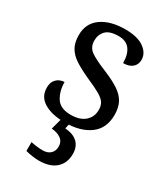

<svg xmlns="http://www.w3.org/2000/svg" viewBox="-193 -632 838 960"><g transform="rotate(30 225.5 -152.5)"><path d="M210 10Q135 10 90 -17Q45 -44 45 -96Q45 -123 56 -138Q67 -153 81.5 -159Q96 -165 108 -165Q108 -113 131.5 -75.5Q155 -38 216 -38Q269 -38 297.5 -63.5Q326 -89 326 -129Q326 -154 315.5 -170Q305 -186 278.5 -201.5Q252 -217 203 -238Q152 -261 118.5 -282.5Q85 -304 68.5 -332.5Q52 -361 52 -404Q52 -472 103.5 -508.5Q155 -545 240 -545Q312 -545 349 -518Q386 -491 386 -453Q386 -426 367.5 -409.5Q349 -393 314 -393Q314 -443 293 -471Q272 -499 228 -499Q177 -499 155 -476.5Q133 -454 133 -419Q133 -381 161.5 -360.5Q190 -340 257 -313Q310 -291 343 -269Q376 -247 391.5 -218Q407 -189 407 -147Q407 -69 353 -29.5Q299 10 210 10ZM192 240Q176 240 154.5 237Q133 234 115 229V178Q153 186 183 186Q212 186 228 170.5Q244 155 244 130Q244 101 222.5 86Q201 71 169 69L190 -9H237L227 34Q276 38 300 62Q324 86 324 126Q324 179 290 209.5Q256 240 192 240Z"/></g></svg>

Font: Noto Serif Yezidi
Style: Regular
Weight: 400
Designer: Dalton Maag Ltd
Foundry: Dalton Maag Ltd
Version: Version 1.001; ttfautohint (v1.8.4.7-5d5b)